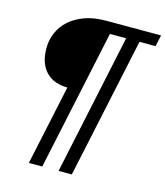

<svg xmlns="http://www.w3.org/2000/svg" viewBox="-126 -771 913 1060"><g transform="rotate(15 331.0 -241.5)"><path d="M556.2 -610.8 384.8 192.9H309.1L480 -610.8H387.2L215.8 192.9H139.2L236.8 -264.2Q203.6 -264.2 173.1 -273.9Q142.6 -283.7 119.4 -305.2Q96.2 -326.7 82.5 -361.3Q68.8 -396 68.8 -445.8Q68.8 -490.2 86.2 -531.7Q103.5 -573.2 138.4 -605.2Q173.3 -637.2 225.6 -656.5Q277.8 -675.8 348.1 -675.8H662.1L647.9 -610.8Z"/></g></svg>

Font: Clear Sans
Style: Italic
Weight: 400
Italic angle: -12°
Foundry: Intel Corporation
Version: Version 1.00